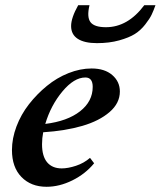

<svg xmlns="http://www.w3.org/2000/svg" viewBox="-20 -698 610 729"><path d="M348.1 -534.2Q300.8 -534.2 275.4 -550.5Q250 -566.9 250 -599.1Q250 -630.4 276.9 -678.2H319.8Q309.1 -633.3 323.5 -614Q337.9 -594.7 382.3 -594.7Q465.3 -594.7 527.8 -678.2H570.3Q563 -657.7 555.9 -642.6Q548.8 -627.4 531.5 -605.2Q514.2 -583 492.2 -569.1Q470.2 -555.2 432.6 -544.7Q395 -534.2 348.1 -534.2ZM156.7 11.2Q97.7 11.2 61.5 -25.9Q25.4 -63 25.4 -128.4Q25.4 -172.4 42.5 -217.8Q59.6 -263.2 89.8 -302Q120.1 -340.8 158 -371.8Q195.8 -402.8 240.2 -420.4Q284.7 -438 327.6 -438Q377.4 -438 406.2 -413.1Q435.1 -388.2 435.1 -350.6Q435.1 -306.2 396 -272.5Q356.9 -238.8 292.5 -220Q228 -201.2 144 -195.8Q139.6 -173.3 139.6 -150.4Q139.6 -104.5 159.2 -81.5Q178.7 -58.6 214.4 -58.6Q238.3 -58.6 268.6 -68.6Q298.8 -78.6 321.8 -98.6L337.4 -78.1Q304.2 -37.6 254.9 -13.2Q205.6 11.2 156.7 11.2ZM304.2 -403.8Q261.2 -403.8 217 -350.8Q172.9 -297.9 151.9 -227.5Q235.8 -237.8 283.9 -275.4Q332 -313 332 -368.2Q332 -403.8 304.2 -403.8Z"/></svg>

Font: Elstob 14pt
Style: Bold Italic
Weight: 700
Italic angle: -20°
Designer: Peter S. Baker
Version: Version 1.015